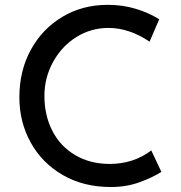

<svg xmlns="http://www.w3.org/2000/svg" viewBox="-20 -751 733 779"><path d="M429.7 7.8Q318.4 7.8 234.4 -41Q150.4 -89.8 104.5 -172.9Q58.6 -255.9 58.6 -356.4Q58.6 -463.9 105 -548.8Q151.4 -633.8 232.9 -682.6Q314.5 -731.4 417 -731.4Q477.5 -731.4 530.8 -715.3Q584 -699.2 626 -672.9L586.9 -582Q503.9 -637.7 419.9 -637.7Q349.6 -637.7 290.5 -601.1Q231.4 -564.5 195.8 -500.5Q160.2 -436.5 160.2 -361.3Q160.2 -283.2 192.4 -220.2Q224.6 -157.2 285.2 -121.6Q345.7 -85.9 424.8 -85.9Q521.5 -85.9 593.8 -140.6L634.8 -53.7Q599.6 -31.2 546.4 -11.7Q493.2 7.8 429.7 7.8Z"/></svg>

Font: Josefin Sans CFJ
Style: Regular
Weight: 400
Designer: Santiago Orozco
Foundry: Typemade
Version: Version 2.000